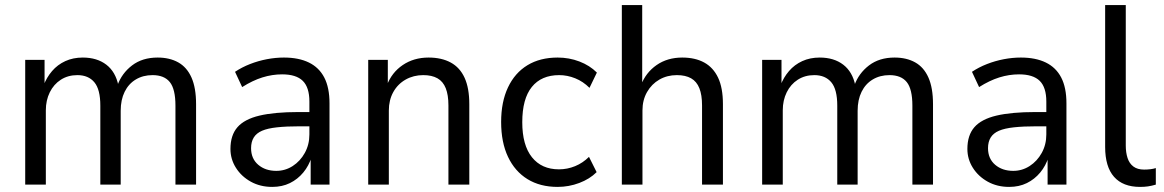

<svg xmlns="http://www.w3.org/2000/svg" viewBox="-20 -725 4572 754"><path d="M79 0V-490H155V-389H151Q163 -421 184.5 -446Q206 -471 236.5 -485Q267 -499 305 -499Q361 -499 397.5 -471Q434 -443 445 -389H441Q458 -437 498.5 -468Q539 -499 599 -499Q646 -499 680 -480Q714 -461 732 -420.5Q750 -380 750 -316V0H669V-310Q669 -375 647 -402.5Q625 -430 579 -430Q542 -430 513.5 -413Q485 -396 469.5 -364.5Q454 -333 454 -290V0H374V-310Q374 -374 350.5 -402Q327 -430 284 -430Q247 -430 219 -412Q191 -394 175.5 -362.5Q160 -331 160 -292V0Z M1049 9Q1002 9 965 -11.5Q928 -32 906.5 -66Q885 -100 885 -140Q885 -194 912.5 -225.5Q940 -257 999 -271Q1058 -285 1152 -285H1208V-229H1158Q1105 -229 1068 -225Q1031 -221 1009 -211.5Q987 -202 976.5 -185Q966 -168 966 -143Q966 -102 994 -78Q1022 -54 1065 -54Q1100 -54 1129.5 -73Q1159 -92 1177 -124.5Q1195 -157 1195 -197V-326Q1195 -382 1169 -407.5Q1143 -433 1088 -433Q1049 -433 1010.5 -421Q972 -409 931 -383L903 -443Q930 -461 962 -473.5Q994 -486 1028 -492.5Q1062 -499 1095 -499Q1153 -499 1193 -479.5Q1233 -460 1253.5 -420.5Q1274 -381 1274 -319V0H1200V-109H1204Q1193 -74 1171 -47.5Q1149 -21 1118.5 -6Q1088 9 1049 9Z M1426 0V-490H1503V-389H1499Q1518 -440 1561.5 -469.5Q1605 -499 1663 -499Q1714 -499 1750 -479.5Q1786 -460 1804.5 -419.5Q1823 -379 1823 -316V0H1741V-311Q1741 -352 1730.5 -378.5Q1720 -405 1698 -417.5Q1676 -430 1642 -430Q1604 -430 1573 -412.5Q1542 -395 1524.5 -363.5Q1507 -332 1507 -291V0Z M2170 9Q2101 9 2051.5 -21.5Q2002 -52 1975 -109Q1948 -166 1948 -246Q1948 -325 1975 -382Q2002 -439 2051.5 -469Q2101 -499 2170 -499Q2215 -499 2255.5 -483.5Q2296 -468 2324 -440L2295 -380Q2270 -405 2239 -417.5Q2208 -430 2176 -430Q2106 -430 2068.5 -383.5Q2031 -337 2031 -245Q2031 -155 2069 -107.5Q2107 -60 2175 -60Q2208 -60 2238.5 -72.5Q2269 -85 2293 -109L2323 -49Q2296 -22 2255 -6.5Q2214 9 2170 9Z M2422 0V-705H2502V-390H2497Q2516 -440 2558.5 -469.5Q2601 -499 2659 -499Q2710 -499 2745.5 -479.5Q2781 -460 2800 -420Q2819 -380 2819 -316V0H2737V-311Q2737 -352 2726.5 -378.5Q2716 -405 2694 -417.5Q2672 -430 2638 -430Q2600 -430 2569.5 -412.5Q2539 -395 2521 -363.5Q2503 -332 2503 -291V0Z M2973 0V-490H3049V-389H3045Q3057 -421 3078.5 -446Q3100 -471 3130.5 -485Q3161 -499 3199 -499Q3255 -499 3291.5 -471Q3328 -443 3339 -389H3335Q3352 -437 3392.5 -468Q3433 -499 3493 -499Q3540 -499 3574 -480Q3608 -461 3626 -420.5Q3644 -380 3644 -316V0H3563V-310Q3563 -375 3541 -402.5Q3519 -430 3473 -430Q3436 -430 3407.5 -413Q3379 -396 3363.5 -364.5Q3348 -333 3348 -290V0H3268V-310Q3268 -374 3244.5 -402Q3221 -430 3178 -430Q3141 -430 3113 -412Q3085 -394 3069.5 -362.5Q3054 -331 3054 -292V0Z M3943 9Q3896 9 3859 -11.5Q3822 -32 3800.5 -66Q3779 -100 3779 -140Q3779 -194 3806.5 -225.5Q3834 -257 3893 -271Q3952 -285 4046 -285H4102V-229H4052Q3999 -229 3962 -225Q3925 -221 3903 -211.5Q3881 -202 3870.5 -185Q3860 -168 3860 -143Q3860 -102 3888 -78Q3916 -54 3959 -54Q3994 -54 4023.5 -73Q4053 -92 4071 -124.5Q4089 -157 4089 -197V-326Q4089 -382 4063 -407.5Q4037 -433 3982 -433Q3943 -433 3904.5 -421Q3866 -409 3825 -383L3797 -443Q3824 -461 3856 -473.5Q3888 -486 3922 -492.5Q3956 -499 3989 -499Q4047 -499 4087 -479.5Q4127 -460 4147.5 -420.5Q4168 -381 4168 -319V0H4094V-109H4098Q4087 -74 4065 -47.5Q4043 -21 4012.5 -6Q3982 9 3943 9Z M4457 9Q4390 9 4355 -30.5Q4320 -70 4320 -148V-705H4401V-153Q4401 -126 4408 -104.5Q4415 -83 4431 -71Q4447 -59 4473 -59Q4486 -59 4498 -60.5Q4510 -62 4519 -65V0Q4502 5 4488 7Q4474 9 4457 9Z"/></svg>

Font: Nunito Sans 10pt SemiCondensed
Style: Regular
Weight: 400
Width: 4
Designer: Vernon Adams
Foundry: Vernon Adams
Version: Version 3.101;gftools[0.9.27]